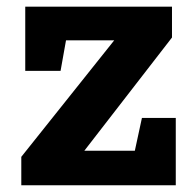

<svg xmlns="http://www.w3.org/2000/svg" viewBox="-20 -548 581 568"><path d="M43 0V-84L317.9 -428.7H175.3L159.2 -338.4H54.7V-528.3H488.8V-437L229.5 -102.1H378.9L399.9 -199.2H500V0Z"/></svg>

Font: Roboto Slab LO
Style: Bold
Weight: 700
Designer: Google
Version: Version 2.000